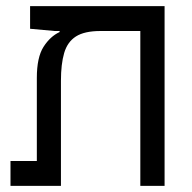

<svg xmlns="http://www.w3.org/2000/svg" viewBox="-20 -606 626 626"><path d="M516.6 0H437.5V-504.9H307.6Q255.4 -504.9 227.5 -487.1Q199.7 -469.2 189.2 -433.1Q178.7 -397 178.7 -342.8V0H14.2V-81.1H100.1V-352.1Q100.1 -418.9 121.8 -453.1Q143.6 -487.3 174.3 -501.5V-504.9H158.7L78.1 -512.2V-585.9H516.6Z"/></svg>

Font: Cascadia Mono SemiLight
Style: Regular
Weight: 350
Monospace: yes
Designer: Aaron Bell
Foundry: Saja Typeworks
Version: Version 2404.023; ttfautohint (v1.8.4)